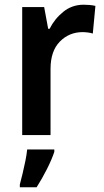

<svg xmlns="http://www.w3.org/2000/svg" viewBox="-20 -572 441 813"><path d="M334 -552Q345 -552 358.5 -551Q372 -550 384 -547L373 -430Q364 -433 351.5 -434.5Q339 -436 330 -436Q273 -436 233.5 -396Q194 -356 194 -280V0H74V-542H167L184 -450H190Q211 -492 248 -522Q285 -552 334 -552ZM210 71Q199 104 178.5 144.5Q158 185 135 221H64V209Q69 190 75.5 163.5Q82 137 87.5 109.5Q93 82 95 61H210Z"/></svg>

Font: Noto Sans Sinhala UI SemiCondensed SemiBold
Style: Regular
Weight: 600
Width: 4
Designer: Jelle Bosma - Monotype Design Team
Foundry: Monotype Imaging Inc.
Version: Version 2.006; ttfautohint (v1.8.4.7-5d5b)